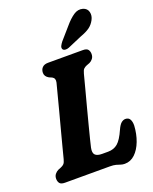

<svg xmlns="http://www.w3.org/2000/svg" viewBox="-171 -1025 904 1134"><g transform="rotate(-20 281.0 -458.0)"><path d="M323 0H42.5Q17.5 0 9 -11.2Q0.5 -22.5 0.5 -39.5Q0.5 -56.5 10 -68.2Q19.5 -80 31.5 -85.5L50 -93Q62.5 -98 69.8 -106Q77 -114 82 -133.5Q89 -160.5 100.5 -205Q112 -249.5 126 -302.2Q140 -355 153.8 -407.2Q167.5 -459.5 178.8 -503.2Q190 -547 197 -573Q203 -599 183.5 -609.5L165 -617.5Q141 -631 141 -654Q141 -674.5 153.5 -687.2Q166 -700 189.5 -700H408.5Q433 -700 441.2 -688.8Q449.5 -677.5 449.5 -661Q449.5 -644 440.5 -632.2Q431.5 -620.5 419.5 -615L398.5 -607Q387.5 -602.5 380 -595.2Q372.5 -588 367 -567Q357 -528.5 343.8 -478.5Q330.5 -428.5 316.5 -375.5Q302.5 -322.5 290.2 -274.8Q278 -227 269 -191.8Q260 -156.5 257 -142Q250.5 -110.5 263 -97.8Q275.5 -85 305.5 -85H344Q380 -85 404.5 -105.8Q429 -126.5 453.5 -182Q466.5 -211 479.2 -221.5Q492 -232 505.5 -232Q525 -232 533.5 -217Q542 -202 541.5 -177.5Q538.5 -125.5 521.8 -81.2Q505 -37 477.2 -10.5Q449.5 16 412.5 16Q398.5 16 387.2 12Q376 8 361.5 4Q347 0 323 0ZM377.5 -864.5Q407 -899.5 435 -918.5Q463 -937.5 493 -929Q518.5 -921 524.5 -897Q530.5 -873 517 -848Q504 -823.5 482.8 -808.2Q461.5 -793 424 -779.5L335.5 -741.5Q323 -736.5 311.8 -738Q300.5 -739.5 296.5 -747.5Q292.5 -757 297.8 -767.5Q303 -778 312 -789.5Z"/></g></svg>

Font: Fraunces 144pt SuperSoft
Style: Bold Italic
Weight: 700
Italic angle: -16°
Version: Version 1.000;[0bf87f6ff]